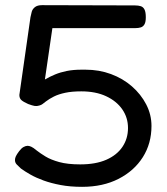

<svg xmlns="http://www.w3.org/2000/svg" viewBox="-20 -709 649 744"><path d="M298 15Q252 15 215 8Q178 1 149 -9.5Q120 -20 98 -32.5Q76 -45 61 -56Q51 -65 44.5 -72Q38 -79 38 -89Q38 -96 41.5 -103.5Q45 -111 54 -123Q63 -135 71.5 -139.5Q80 -144 87 -144Q93 -144 101 -140.5Q109 -137 122 -126Q136 -115 156.5 -102.5Q177 -90 209.5 -81Q242 -72 291 -72Q351 -72 392 -90Q433 -108 454.5 -140Q476 -172 476 -213Q476 -253 454 -285Q432 -317 391.5 -336Q351 -355 295 -355Q259 -355 233 -349.5Q207 -344 189 -335Q171 -326 158 -316Q150 -310 145 -306Q140 -302 132 -300Q123 -297 114 -298.5Q105 -300 89 -306Q71 -314 63 -321Q55 -328 55 -341L98 -642Q100 -653 103 -663.5Q106 -674 115.5 -681.5Q125 -689 143 -689L503 -688Q516 -688 525.5 -685Q535 -682 540 -672Q545 -662 545 -642Q545 -624 540 -615Q535 -606 526 -603Q517 -600 504 -600H183L154 -401Q173 -412 193.5 -420.5Q214 -429 239 -434Q264 -439 296 -439H311Q364 -439 410 -422Q456 -405 491 -374.5Q526 -344 546.5 -304.5Q567 -265 567 -221Q567 -153 533.5 -100Q500 -47 439.5 -16Q379 15 298 15Z"/></svg>

Font: Fredoka SemiExpanded
Style: Regular
Weight: 400
Width: 6
Designer: Ben Nathan
Foundry: Milena B. Brandão, Ben Nathan
Version: Version 2.001